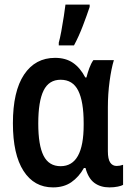

<svg xmlns="http://www.w3.org/2000/svg" viewBox="-20 -803 570 833"><path d="M210 10Q128 10 82 -61.5Q36 -133 36 -268Q36 -407 84.5 -479.5Q133 -552 219 -552Q265 -552 296.5 -530.5Q328 -509 350 -467H355Q360 -487 367.5 -507.5Q375 -528 385 -542H474Q463 -506 455.5 -450.5Q448 -395 448 -337V-147Q448 -113 458 -98Q468 -83 486 -83Q500 -83 514 -88V-1Q508 3 491.5 6.5Q475 10 455 10Q416 10 389.5 -9.5Q363 -29 351 -74H344Q322 -35 289.5 -12.5Q257 10 210 10ZM243 -82Q343 -82 343 -261V-269Q343 -362 319.5 -409.5Q296 -457 243 -457Q192 -457 169 -410Q146 -363 146 -267Q146 -173 169 -127.5Q192 -82 243 -82ZM235 -618Q240 -635 246 -667.5Q252 -700 257 -733Q262 -766 264 -783H369V-773Q357 -737 339.5 -691Q322 -645 301 -606H235Z"/></svg>

Font: Noto Sans Mono Condensed SemiBold
Style: Regular
Weight: 600
Width: 3
Designer: Monotype Design Team
Foundry: Monotype Imaging Inc.
Version: Version 2.014